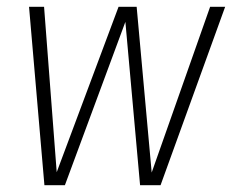

<svg xmlns="http://www.w3.org/2000/svg" viewBox="-20 -542 679 562"><path d="M639 -522 450 0H390L347 -478L170 0H110L65 -522H109L146 -38L327 -522H380L424 -37L595 -522Z"/></svg>

Font: Fira Sans Condensed ExtraLight
Style: Italic
Weight: 275
Width: 3
Italic angle: -8°
Designer: Carrois Corporate & Edenspiekermann AG
Foundry: Carrois Corporate GbR & Edenspiekermann AG
Version: Version 4.203